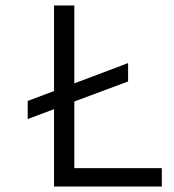

<svg xmlns="http://www.w3.org/2000/svg" viewBox="-20 -680 634 700"><path d="M177 0V-282L81 -246V-312L177 -348V-660H251V-376L447 -450V-383L251 -310V-67H570V0Z"/></svg>

Font: Bricolage Grotesque 10pt Light
Style: Regular
Weight: 300
Designer: Mathieu Triay
Foundry: Atelier Triay
Version: Version 1.000; ttfautohint (v1.8.4.7-5d5b);gftools[0.9.32]